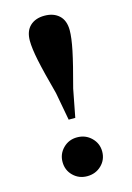

<svg xmlns="http://www.w3.org/2000/svg" viewBox="-119 -821 617 898"><g transform="rotate(-15 190.0 -372.5)"><path d="M189 16Q149 16 121.5 -11Q94 -38 94 -78Q94 -117 121.5 -144.5Q149 -172 189 -172Q230 -172 258 -144.5Q286 -117 286 -78Q286 -38 258 -11Q230 16 189 16ZM189 -761Q233 -761 259.5 -736.5Q286 -712 286 -665Q286 -629 273.5 -568.5Q261 -508 231 -397L205 -262H173L148 -397Q118 -508 105.5 -568.5Q93 -629 93 -665Q93 -712 119 -736.5Q145 -761 189 -761Z"/></g></svg>

Font: Noto Serif JP ExtraLight Black
Style: Regular
Weight: 900
Version: Version 2.003-H1;hotconv 1.1.1;makeotfexe 2.6.0